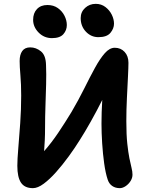

<svg xmlns="http://www.w3.org/2000/svg" viewBox="-20 -963 766 997"><path d="M151 14Q108 14 89 -14.5Q70 -43 70 -102Q70 -135 75 -193.5Q80 -252 85 -323.5Q90 -395 90 -467Q90 -525 86 -571.5Q82 -618 82 -646Q82 -679 95.5 -698Q109 -717 137 -717Q167 -717 192.5 -696.5Q218 -676 219 -625Q221 -580 219.5 -525Q218 -470 216 -412.5Q214 -355 214 -302Q214 -265 212.5 -234Q211 -203 209 -178Q247 -221 282 -273Q317 -325 351 -381Q388 -444 417.5 -503.5Q447 -563 473 -610.5Q499 -658 524 -686.5Q549 -715 576 -715Q607 -715 627 -693.5Q647 -672 647 -637Q647 -614 644.5 -564.5Q642 -515 639 -453.5Q636 -392 636 -334Q636 -263 641 -217Q646 -171 652 -141Q658 -111 663 -91.5Q668 -72 668 -56Q668 -39 658 -23Q648 -7 632.5 3.5Q617 14 602 14Q579 14 562.5 2.5Q546 -9 539 -31Q528 -64 521 -114Q514 -164 510.5 -219Q507 -274 507 -321Q507 -350 508 -381.5Q509 -413 511 -444Q483 -388 451.5 -332Q420 -276 395 -237Q369 -195 336.5 -150.5Q304 -106 271 -69Q238 -32 207 -9Q176 14 151 14ZM491 -770Q453 -770 426 -798.5Q399 -827 399 -869Q399 -901 422 -922Q445 -943 477 -943Q506 -943 527.5 -926.5Q549 -910 560.5 -886.5Q572 -863 572 -840Q572 -815 553.5 -792.5Q535 -770 491 -770ZM250 -765Q209 -765 180.5 -794Q152 -823 152 -860Q152 -895 172 -916Q192 -937 226 -937Q258 -937 280.5 -921Q303 -905 315 -881Q327 -857 327 -833Q327 -806 309 -785.5Q291 -765 250 -765Z"/></svg>

Font: Shantell Sans Normal
Style: Regular
Weight: 600
Designer: Stephen Nixon, Anya Danilova, Shantell Martin
Foundry: Arrow Type
Version: Version 1.009;[a7da0bfa3]